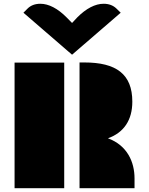

<svg xmlns="http://www.w3.org/2000/svg" viewBox="-20 -996 789 1016"><path d="M400.9 0H691.9V-51.8C691.9 -139.2 653.3 -226.6 551.3 -264.2C635.7 -294.4 680.2 -360.8 680.2 -458C680.2 -604.5 594.2 -665.5 426.3 -665.5H400.9ZM57.1 0H319.8V-664.6H57.1ZM361.3 -706.5 618.7 -928.7 596.2 -950.7C578.6 -967.8 555.7 -976.1 528.3 -976.1C483.4 -976.1 435.5 -950.7 389.2 -904.3L361.3 -874.5L332 -904.3C286.1 -950.7 237.8 -976.1 193.8 -976.1C166 -976.1 143.1 -967.8 126 -950.7L104 -928.7Z"/></svg>

Font: Plaster
Style: Regular
Weight: 400
Designer: Eben Sorkin
Foundry: Eben Sorkin
Version: Version 1.007